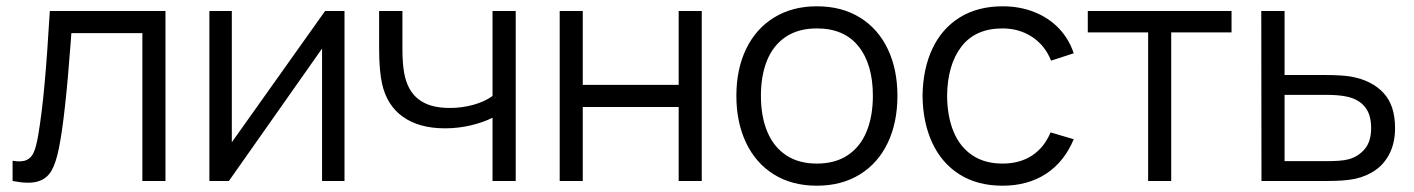

<svg xmlns="http://www.w3.org/2000/svg" viewBox="-20 -575 4492 610"><path d="M20 -64.3Q49 -59.2 64.8 -66.8Q80.7 -74.5 88.1 -92.8Q95.5 -111 101.3 -144.7Q113 -213.7 121.5 -307Q130 -400.3 138.3 -540H505.7V0H432.3V-469.7H206.7L205 -445.8Q187.3 -204 167.3 -104.7Q157.8 -56.8 143 -31.7Q128.2 -6.5 99.2 1.8Q70.3 10 20 0Z M1074.5 -540V0H1003.2V-420.7L707.2 0H645.2V-540H716.5V-123L1012.8 -540Z M1544.8 -201Q1515.7 -186.3 1476.1 -176.8Q1436.5 -167.3 1393.5 -167.3Q1311.7 -167.3 1260.3 -203.8Q1209 -240.2 1193.8 -309.3Q1184.5 -351 1184.5 -421V-540H1258.5V-421Q1258.5 -373 1264.2 -342.7Q1274.2 -287.3 1309.6 -259.7Q1345 -232 1408.5 -232Q1448 -232 1483.9 -242Q1519.8 -252 1544.8 -270V-540H1618.5V0H1544.8Z M1758.2 0V-540H1831.5V-305.3H2136.2V-540H2209.5V0H2136.2V-235H1831.5V0Z M2575.2 15Q2496 15 2438.3 -21.1Q2380.7 -57.2 2350.1 -121.9Q2319.5 -186.7 2319.5 -270.7Q2319.5 -355.2 2350.6 -419.6Q2381.7 -484 2439.6 -519.5Q2497.5 -555 2575.2 -555Q2654.7 -555 2712.4 -519.1Q2770.2 -483.2 2800.7 -418.8Q2831.2 -354.5 2831.2 -270.7Q2831.2 -185.7 2800.4 -121.1Q2769.7 -56.5 2711.8 -20.8Q2653.8 15 2575.2 15ZM2575.2 -55.3Q2633.7 -55.3 2673.6 -82.1Q2713.5 -108.8 2733.3 -157.4Q2753.2 -206 2753.2 -270.7Q2753.2 -370.5 2707.7 -427.6Q2662.2 -484.7 2575.2 -484.7Q2516 -484.7 2476.2 -457.8Q2436.5 -431 2417 -383Q2397.5 -335 2397.5 -270.7Q2397.5 -205 2417.8 -156.5Q2438 -108 2477.8 -81.7Q2517.5 -55.3 2575.2 -55.3Z M3165 15Q3085.3 15 3028.4 -21Q2971.5 -57 2941.8 -121.4Q2912 -185.8 2911 -270Q2912 -355.7 2942.1 -419.9Q2972.2 -484.2 3029.2 -519.6Q3086.3 -555 3165.7 -555Q3219.7 -555 3265.6 -536.9Q3311.5 -518.8 3343.9 -485.1Q3376.3 -451.3 3391.3 -405.7L3319.3 -382.3Q3300.3 -430.5 3259.3 -457.6Q3218.3 -484.7 3165 -484.7Q3078.7 -484.7 3034.3 -426.7Q2990 -368.7 2989 -270Q2989.7 -204.5 3009.7 -156.3Q3029.7 -108.2 3069 -81.8Q3108.3 -55.3 3165 -55.3Q3219.7 -55.3 3258.4 -80.5Q3297.2 -105.7 3317.7 -154.3L3391.3 -132.7Q3361.3 -60.7 3303.3 -22.8Q3245.3 15 3165 15Z M3627.7 0V-472H3436V-540H3892.7V-472H3701V0Z M3987.8 0 3987.2 -540H4061.2V-336.7H4187.5Q4244.8 -336.7 4274.2 -331.3Q4338.5 -319.3 4375.3 -280Q4412.2 -240.7 4412.2 -168.3Q4412.2 -123.5 4396.2 -90Q4380.2 -56.5 4351.8 -35.9Q4323.3 -15.3 4285.8 -7Q4267 -3 4244.3 -1.5Q4221.7 0 4194.2 0ZM4191.2 -63Q4214.7 -63 4233 -64.2Q4251.3 -65.3 4265.8 -69.3Q4296.3 -78 4316.2 -101.9Q4336.2 -125.8 4336.2 -168.3Q4336.2 -211.8 4316 -236Q4295.8 -260.2 4259.2 -268Q4233.3 -273.7 4191.2 -273.7H4061.2V-63Z"/></svg>

Font: Manrope
Style: Regular
Weight: 400
Designer: Mikhail Sharanda
Foundry: Mikhail Sharanda
Version: Version 4.503